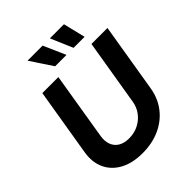

<svg xmlns="http://www.w3.org/2000/svg" viewBox="-259 -1092 1250 1250"><g transform="rotate(-45 366.0 -467.0)"><path d="M317.9 11.2Q225.1 11.2 161.6 -23.4Q98.1 -58.1 70.1 -118.9Q42 -179.7 54.7 -258.8L132.3 -727.5H279.8L203.1 -261.2Q196.3 -218.8 208.5 -186.5Q220.7 -154.3 250.2 -136.7Q279.8 -119.1 323.7 -119.1Q372.1 -119.1 411.4 -139.2Q450.7 -159.2 476.3 -193.6Q502 -228 508.8 -271L584.5 -727.5H731.9L652.8 -249Q639.6 -170.4 594 -111.6Q548.3 -52.7 477.5 -20.8Q406.7 11.2 317.9 11.2ZM484.4 -792 418.9 -944.8H548.8L585.9 -792ZM314.5 -792 213.4 -944.8H352.1L419.4 -792Z"/></g></svg>

Font: Inter 28pt
Style: Bold Italic
Weight: 700
Italic angle: -9.3988°
Designer: Rasmus Andersson
Foundry: rsms
Version: Version 4.001;git-66647c0bb